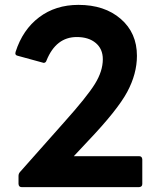

<svg xmlns="http://www.w3.org/2000/svg" viewBox="-20 -768 656 788"><path d="M551 0H69Q57 0 56 -13V-46Q56 -55 62 -62L243 -266Q337 -371 369.5 -423.5Q402 -476 402 -525Q402 -567 373 -591.5Q344 -616 295 -616Q210 -616 171 -520Q168 -510 159 -510L53 -539Q43 -541 43 -549L44 -555Q73 -646 140.5 -697Q208 -748 302 -748Q409 -748 475.5 -690.5Q542 -633 542 -539Q542 -465 502 -390.5Q462 -316 341 -189L283 -127H551Q563 -127 564 -114V-13Q564 -1 551 0Z"/></svg>

Font: YamahaIndonesia935. App
Style: Bold
Weight: 700
Designer: Dalton Maag Ltd
Foundry: Dalton Maag Ltd
Version: Version 1.002; January 01, 2024; Regular/Italic